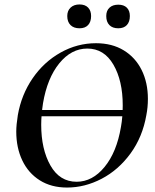

<svg xmlns="http://www.w3.org/2000/svg" viewBox="-20 -830 695 862"><path d="M91 -336H594V-308H91ZM53 -239Q53 -269 60 -313Q76 -405 126.5 -478.5Q177 -552 252 -594Q327 -636 411 -636Q483 -636 535.5 -604Q588 -572 616 -515.5Q644 -459 644 -386Q644 -348 637 -313Q620 -215 566 -141Q512 -67 436.5 -27.5Q361 12 281 12Q210 12 158.5 -20.5Q107 -53 80 -110Q53 -167 53 -239ZM523 -260Q531 -304 531 -357Q531 -468 489 -540Q447 -612 372 -612Q300 -612 246 -545.5Q192 -479 173 -366Q165 -313 165 -270Q165 -160 206.5 -87Q248 -14 324 -14Q395 -14 449.5 -80.5Q504 -147 523 -260ZM282 -758Q282 -782 297 -796Q312 -810 337 -810Q362 -810 375.5 -796Q389 -782 389 -758Q389 -732 375.5 -717.5Q362 -703 337 -703Q311 -703 296.5 -717.5Q282 -732 282 -758ZM457 -758Q457 -782 471.5 -795.5Q486 -809 511 -809Q536 -809 549.5 -795.5Q563 -782 563 -758Q563 -732 549.5 -717.5Q536 -703 511 -703Q485 -703 471 -717.5Q457 -732 457 -758Z"/></svg>

Font: Cormorant Garamond
Style: Bold Italic
Weight: 700
Italic angle: -10°
Designer: Christian Thalmann (Catharsis Fonts)
Foundry: Catharsis Fonts
Version: Version 4.000